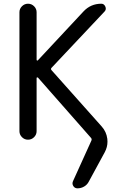

<svg xmlns="http://www.w3.org/2000/svg" viewBox="-20 -775 653 1037"><path d="M460 205.1Q451.2 222.7 434.6 232.4Q418 242.2 398.4 242.2Q383.8 242.2 376 230Q368.2 217.8 374 204.1L473.6 -15.6Q477.5 -24.4 470.7 -31.2L184.6 -356.4Q182.6 -357.4 180.2 -356.9Q177.7 -356.4 177.7 -353.5V-66.4Q177.7 -47.9 164.1 -34.2Q150.4 -20.5 131.3 -20.5Q112.3 -20.5 98.6 -34.2Q85 -47.9 85 -66.4V-709Q85 -727.5 98.6 -741.2Q112.3 -754.9 131.3 -754.9Q150.4 -754.9 164.1 -741.2Q177.7 -727.5 177.7 -709V-452.1Q177.7 -449.2 180.2 -448.2Q182.6 -447.3 184.6 -449.2L430.7 -712.9Q469.7 -754.9 527.3 -754.9Q542 -754.9 548.8 -739.7Q555.7 -724.6 544.9 -712.9L258.8 -409.2Q252 -402.3 258.8 -395.5L529.3 -91.8Q554.7 -63.5 559.6 -25.4Q560.5 -17.6 560.5 -9.8Q560.5 19.5 545.9 46.9Z"/></svg>

Font: Gen Jyuu GothicX Regular
Style: Regular
Weight: 400
Designer: [Source Han Sans]
Ryoko NISHIZUKA  (kana & ideographs); Paul D. Hunt (Latin, Greek & Cyrillic); Wenlong ZHANG  (bopomofo
Version: Version 1.002.20150607